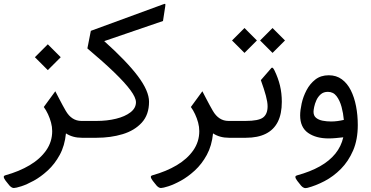

<svg xmlns="http://www.w3.org/2000/svg" viewBox="-20 -719 1934 1002"><path d="M229.5 -487.8 162.1 -420.4 229.5 -353 296.9 -420.4ZM324.2 -22.9Q358.9 0 407.2 0H419.9Q431.6 0 431.6 -37.6V-49.8Q431.6 -87.9 419.9 -87.9H404.8Q379.4 -87.9 358.9 -101.1Q338.4 -114.3 323.2 -140.6Q316.4 -152.3 306.6 -170.2Q296.9 -188 286.9 -207.5Q276.9 -227.1 268.6 -242.7L208.5 -160.6Q220.7 -144 230.5 -123Q240.2 -102.1 246.3 -79.6Q252.4 -57.1 252.4 -34.7Q252.4 20.5 221.2 65.4Q189.9 110.4 135 143.1Q80.1 175.8 7.8 195.8Q0.5 197.8 -0.2 202.4Q-1 207 2.2 212.9Q5.4 218.8 9.3 224.1L28.3 248Q33.7 254.4 40 258.3Q46.4 262.2 52.2 262.2Q62.5 262.2 91.1 253.2Q119.6 244.1 156.5 223.9Q193.4 203.6 229.5 170.4Q265.6 137.2 291.7 89.4Q317.9 41.5 324.2 -22.9Z M414.6 0H483.9Q557.6 0 619.9 -18.8Q682.1 -37.6 720 -79.1Q757.8 -120.6 757.8 -188Q757.8 -244.1 699.5 -321.8Q641.1 -399.4 523.9 -504.4L830.6 -609.4L842.3 -685.5Q843.8 -696.3 842.5 -698.2Q841.3 -700.2 831.1 -696.3L454.1 -558.1L436 -466.3Q519.5 -396 575.9 -341.6Q632.3 -287.1 660.9 -248.3Q689.5 -209.5 689.5 -185.5Q689.5 -154.8 660.9 -132.8Q632.3 -110.8 585.7 -99.4Q539.1 -87.9 483.9 -87.9H414.6Q387.7 -87.9 387.7 -49.8V-37.6Q387.7 0 414.6 0Z M1091.8 -22.9Q1126.5 0 1174.8 0H1187.5Q1199.2 0 1199.2 -37.6V-49.8Q1199.2 -87.9 1187.5 -87.9H1172.4Q1147 -87.9 1126.5 -101.1Q1106 -114.3 1090.8 -140.6Q1084 -152.3 1074.2 -170.2Q1064.5 -188 1054.4 -207.5Q1044.4 -227.1 1036.1 -242.7L976.1 -160.6Q988.3 -144 998 -123Q1007.8 -102.1 1013.9 -79.6Q1020 -57.1 1020 -34.7Q1020 20.5 988.8 65.4Q957.5 110.4 902.6 143.1Q847.7 175.8 775.4 195.8Q768.1 197.8 767.3 202.4Q766.6 207 769.8 212.9Q772.9 218.8 776.9 224.1L795.9 248Q801.3 254.4 807.6 258.3Q814 262.2 819.8 262.2Q830.1 262.2 858.6 253.2Q887.2 244.1 924.1 223.9Q960.9 203.6 997.1 170.4Q1033.2 137.2 1059.3 89.4Q1085.4 41.5 1091.8 -22.9Z M1450.7 -187.5Q1450.7 -232.4 1441.2 -272.2Q1431.6 -312 1412.6 -351.1Q1407.7 -361.3 1403.6 -364.5Q1399.4 -367.7 1395.5 -363.3L1341.3 -300.8Q1358.9 -252 1367.7 -219Q1376.5 -186 1376.5 -164.1Q1376.5 -123.5 1352.8 -105.7Q1329.1 -87.9 1261.7 -87.9H1182.1Q1155.3 -87.9 1155.3 -49.8V-37.6Q1155.3 0 1182.1 0H1263.2Q1325.2 0 1366.9 -20.8Q1408.7 -41.5 1429.7 -83Q1450.7 -124.5 1450.7 -187.5ZM1402.3 -572.8 1337.4 -507.8 1402.3 -442.9 1467.3 -507.8ZM1255.9 -572.8 1190.9 -507.8 1255.9 -442.9 1320.8 -507.8Z M1771.5 -2.4Q1760.7 44.9 1730.2 82.8Q1699.7 120.6 1649.7 148.9Q1599.6 177.2 1529.8 196.3Q1522.5 198.2 1521.7 203.1Q1521 208 1524.2 213.6Q1527.3 219.2 1531.2 224.6L1551.3 250Q1558.6 258.3 1566.4 261.2Q1574.2 264.2 1585 261.2Q1627.9 250 1673.8 226.1Q1719.7 202.1 1759 162.6Q1798.3 123 1822.8 66.4Q1847.2 9.8 1847.2 -66.4Q1847.2 -118.2 1838.1 -164.8Q1829.1 -211.4 1810.8 -247.8Q1792.5 -284.2 1763.9 -305.2Q1735.4 -326.2 1695.8 -326.2Q1654.3 -326.2 1625.7 -304Q1597.2 -281.7 1579.6 -248Q1562 -214.4 1554.2 -178.7Q1546.4 -143.1 1546.4 -116.7Q1546.4 -54.7 1587.6 -25.6Q1628.9 3.4 1694.8 3.4Q1713.4 3.4 1733.4 1.5Q1753.4 -0.5 1771.5 -2.4ZM1616.2 -135.7Q1616.2 -144 1619.6 -160.9Q1623 -177.7 1631.1 -195.8Q1639.2 -213.9 1653.8 -226.8Q1668.5 -239.7 1690.9 -239.7Q1719.2 -239.7 1736.3 -217.3Q1753.4 -194.8 1762.5 -161.1Q1771.5 -127.4 1774.4 -93.3Q1757.8 -89.4 1741.2 -87.2Q1724.6 -85 1708 -85Q1685.1 -85 1663.8 -89.1Q1642.6 -93.3 1629.4 -104.2Q1616.2 -115.2 1616.2 -135.7Z"/></svg>

Font: Literata
Style: Regular
Weight: 400
Designer: Latin by Veronika Burian and Jose Scaglione. Greek by Irene Vlachou. Cyrillic by Vera Evstafieva.
Foundry: TypeTogether
Version: Version 3.002